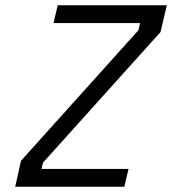

<svg xmlns="http://www.w3.org/2000/svg" viewBox="-20 -712 656 732"><path d="M514 -624 508 -597 60 -99 38 0H454L470 -68H138L144 -92L592 -590L616 -692H200L184 -624Z"/></svg>

Font: RazerF5
Style: Italic
Weight: 400
Foundry: Razer Inc.
Version: Version 2